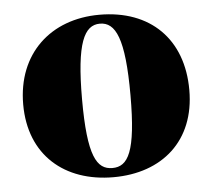

<svg xmlns="http://www.w3.org/2000/svg" viewBox="-44 -562 689 624"><g transform="rotate(-5 301.0 -250.0)"><path d="M302 15C461 15 572 -80 572 -246C572 -412 468 -515 302 -515C143 -515 30 -412 30 -246C30 -80 143 15 302 15ZM301 -15C250 -15 222 -60 222 -246C222 -430 250 -486 301 -486C352 -486 380 -432 380 -246C380 -60 352 -15 301 -15Z"/></g></svg>

Font: Sprat Condesed
Style: Bold
Weight: 700
Width: 3
Designer: Ethan Nakache
Foundry: Collletttivo
Version: Version 2.000;Glyphs 3.2 (3217)